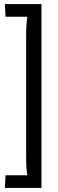

<svg xmlns="http://www.w3.org/2000/svg" viewBox="-20 -753 283 940"><path d="M108 -582Q108 -635 114 -671H7L4 -733H183V167H4L7 105H114Q108 76 108 16Z"/></svg>

Font: Ruluko
Style: Regular
Weight: 400
Designer: Ana Sanfelippo, Angelica Diaz, Meme Hernandez
Foundry: Ana Sanfelippo, Angelica Diaz y Meme Hernandez
Version: Version 1.001